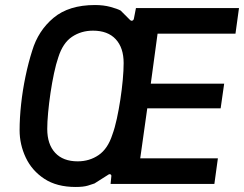

<svg xmlns="http://www.w3.org/2000/svg" viewBox="-20 -732 971 764"><path d="M281 12Q206 12 156.5 -20.5Q107 -53 82.5 -105Q58 -157 58 -214Q58 -262 64 -317.5Q70 -373 81.5 -428Q93 -483 108 -530Q132 -610 193 -661Q254 -712 358 -712Q392 -712 419.5 -704.5Q447 -697 460 -690L497 -653Q502 -648 507 -650Q512 -652 513 -659L521 -700H931L917 -598H607L580 -399H872L858 -301H566L538 -102H847L833 0H420L423 -30Q424 -35 420 -38Q416 -41 408 -35L356 -2Q348 1 330 6.5Q312 12 281 12ZM289 -90Q336 -90 372.5 -115Q409 -140 427 -196Q437 -223 445 -260Q453 -297 459 -336.5Q465 -376 468.5 -414Q472 -452 472 -481Q472 -542 440.5 -576Q409 -610 350 -610Q303 -610 266.5 -585.5Q230 -561 212 -504Q203 -478 195 -440.5Q187 -403 181 -362.5Q175 -322 171.5 -284Q168 -246 168 -219Q168 -158 199.5 -124Q231 -90 289 -90Z"/></svg>

Font: Finlandica Medium
Style: Italic
Weight: 500
Italic angle: -8°
Designer: Niklas Ekholm, Juho Hiilivirta, Jaakko Suomalainen
Foundry: Helsinki Type Studio
Version: Version 1.063